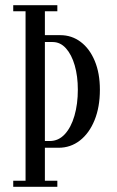

<svg xmlns="http://www.w3.org/2000/svg" viewBox="-20 -720 451 740"><path d="M140 -150.5V-176.5H172Q205.5 -176.5 229.8 -202.8Q254 -229 267 -274Q280 -319 280 -374.5Q280 -426.5 268 -468Q256 -509.5 234.2 -533.8Q212.5 -558 183 -558H140V-584.5H212.5Q256.5 -584.5 291 -558.5Q325.5 -532.5 345.2 -485.2Q365 -438 365 -374Q365 -307.5 344.5 -257Q324 -206.5 288 -178.5Q252 -150.5 205.5 -150.5ZM31 0V-23.5H78.5V-676.5H31V-700H201V-676.5H153V-23.5H201V0Z"/></svg>

Font: Imbue 48pt
Style: Regular
Weight: 400
Designer: Tyler Finck
Foundry: Etcetera Type Company
Version: Version 1.102